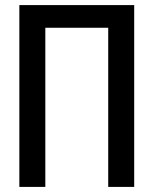

<svg xmlns="http://www.w3.org/2000/svg" viewBox="-20 -734 603 754"><path d="M56 0H158V-625H405V0H507V-714H56Z"/></svg>

Font: Noto Sans Mono SemiCondensed Medium
Style: Regular
Weight: 500
Width: 4
Designer: Monotype Design Team
Foundry: Monotype Imaging Inc.
Version: Version 2.014